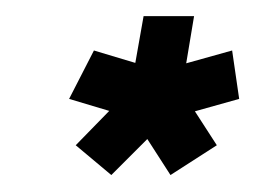

<svg xmlns="http://www.w3.org/2000/svg" viewBox="-20 -714 309 232"><path d="M114.5 -502.5 71.5 -538.5 112 -580 63.5 -594.5 93.5 -653 143.5 -638 153.5 -694.5H214.5L205 -637.5L260.5 -653L269 -594.5L215.5 -579.5L242 -538.5L186 -502.5L158 -546Z"/></svg>

Font: Anybody ExtraBold
Style: Italic
Weight: 800
Italic angle: -10°
Designer: Tyler Finck
Foundry: Etcetera Type Company
Version: Version 1.010; ttfautohint (v1.8.3) -l 8 -r 50 -G 200 -x 14 